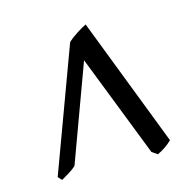

<svg xmlns="http://www.w3.org/2000/svg" viewBox="-78 -837 649 641"><g transform="rotate(-15 246.0 -516.5)"><path d="M443 -311Q422 -290 392 -276L373 -289L235 -643L113 -311Q103 -301 86.5 -291Q70 -281 61 -276L49 -289L206 -714Q219 -726 238.5 -738.5Q258 -751 271 -757Z"/></g></svg>

Font: ChillKai
Style: Regular
Weight: 400
Designer: ChillType
Foundry: 寒蝉字型
Version: Version 2.000